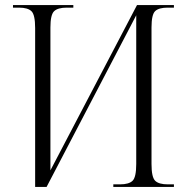

<svg xmlns="http://www.w3.org/2000/svg" viewBox="-20 -734 743 754"><path d="M118 -624Q118 -676 103.5 -690Q89 -704 55 -704H31V-714H268V-704H242Q207 -704 192.5 -690Q178 -676 178 -626V-65L518 -714H663V-704H638Q604 -704 589.5 -690.5Q575 -677 575 -626V-90Q575 -38 589.5 -24Q604 -10 639 -10H663V0H425V-10H451Q486 -10 500.5 -24Q515 -38 515 -90V-674L163 0H118Z"/></svg>

Font: Noto Serif Display SemiCondensed Light
Style: Regular
Weight: 300
Width: 4
Designer: Monotype Design Team
Foundry: Monotype Imaging Inc.
Version: Version 2.009